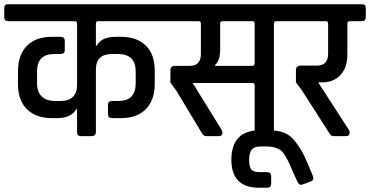

<svg xmlns="http://www.w3.org/2000/svg" viewBox="-44 -643 1748 907"><path d="M409 -531V-427H413Q435 -469 503 -469H528Q603 -469 645 -427.5Q687 -386 687 -310V-244Q686 -169 644.5 -127Q603 -85 528 -85H486Q466 -85 466 -104V-148Q466 -166 486 -166H515Q597 -166 597 -249V-306Q597 -388 512 -388H485Q409 -388 409 -314V-20Q409 0 389 0H338Q320 0 320 -20V-127H316Q292 -85 226 -85H201Q126 -85 83.5 -127Q41 -169 41 -244V-310Q42 -385 83.5 -427Q125 -469 201 -469H242Q262 -469 262 -450V-407Q262 -388 242 -388H213Q131 -388 131 -306V-249Q131 -209 153 -187.5Q175 -166 216 -166H244Q281 -166 300.5 -185.5Q320 -205 320 -241V-531Q320 -543 309 -543H-5Q-24 -543 -24 -562V-605Q-24 -623 -5 -623H733Q753 -623 753 -605V-562Q753 -543 733 -543H420Q409 -543 409 -531Z M972 -332H1148Q1159 -332 1159 -344V-531Q1159 -543 1148 -543H1007Q996 -543 996 -531V-411Q996 -356 972 -336ZM1007 -17Q1007 0 989 0H930Q918 0 911 -12L790 -213L761 -253V-310Q761 -332 784 -332H853Q905 -332 905 -388V-531Q905 -543 894 -543H724Q705 -543 705 -563V-605Q705 -623 724 -623H1326Q1346 -623 1346 -605V-562Q1346 -543 1326 -543H1261Q1250 -543 1250 -531V-19Q1250 0 1230 0H1178Q1159 0 1159 -19V-239Q1159 -251 1148 -251H866L1001 -33Q1007 -21 1007 -17Z M1049 112Q1049 -28 1186 -28H1219Q1265 -28 1296.5 -16.5Q1328 -5 1352 27Q1376 59 1388 83Q1400 107 1412.5 137Q1425 167 1426.5 170Q1428 173 1429.5 177.5Q1431 182 1433.5 187Q1436 192 1436 201Q1436 210 1424 214Q1385 230 1376.5 230Q1368 230 1359.5 212.5Q1351 195 1338 164.5Q1325 134 1319 121.5Q1313 109 1302 91Q1291 73 1281 66Q1254 49 1217 49H1186Q1156 49 1144.5 64.5Q1133 80 1133 112Q1133 144 1142.5 157Q1152 170 1181 170H1216Q1237 170 1237 190V224Q1237 244 1216 244H1181Q1049 244 1049 112Z M1506 -390V-531Q1506 -542 1496 -543H1317Q1298 -543 1298 -562V-605Q1298 -623 1317 -623H1665Q1684 -623 1684 -605V-562Q1684 -543 1665 -543H1608Q1597 -543 1597 -531V-385Q1597 -324 1564.5 -289Q1532 -254 1478 -254H1459L1603 -31Q1608 -24 1608 -18Q1608 0 1591 0H1532Q1520 0 1513 -12L1379 -221L1354 -254V-311Q1354 -333 1377 -333H1453Q1506 -333 1506 -390Z"/></svg>

Font: Rajdhani SemiBold
Style: Regular
Weight: 600
Designer: Satya Rajpurohit, Jyotish Sonowal
Foundry: Indian Type Foundry
Version: Version 1.201 February 1, 2022